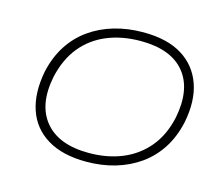

<svg xmlns="http://www.w3.org/2000/svg" viewBox="-102 -848 1148 990"><g transform="rotate(15 472.5 -352.5)"><path d="M433 8Q307 8 226 -41Q145 -90 115 -178.5Q85 -267 108 -386Q126 -467 165.5 -528Q205 -589 263 -630Q321 -671 393 -692Q465 -713 548 -713Q675 -713 754.5 -664Q834 -615 865 -526.5Q896 -438 872 -319Q854 -238 814.5 -177Q775 -116 717 -75Q659 -34 587.5 -13Q516 8 433 8ZM435 -39Q534 -39 613.5 -72Q693 -105 747 -170Q801 -235 822 -332Q853 -489 780.5 -577.5Q708 -666 546 -666Q447 -666 367 -633Q287 -600 234 -535Q181 -470 159 -373Q127 -217 200.5 -128Q274 -39 435 -39Z"/></g></svg>

Font: Nunito Sans 10pt Expanded ExtraLight
Style: Italic
Weight: 250
Width: 7
Italic angle: -9°
Designer: Vernon Adams
Foundry: Vernon Adams
Version: Version 3.101;gftools[0.9.27]